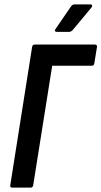

<svg xmlns="http://www.w3.org/2000/svg" viewBox="-20 -859 464 879"><path d="M36 0Q25 0 27 -11L127 -644Q129 -655 139 -655H413Q426 -655 424 -644L412 -570Q411 -558 400 -558H219L132 -11Q130 0 120 0ZM240 -713Q234 -713 232 -717Q230 -721 234 -726L304 -828Q311 -839 322 -839H394Q400 -839 401.5 -834.5Q403 -830 399 -825L315 -724Q310 -718 305.5 -715.5Q301 -713 295 -713Z"/></svg>

Font: Sofia Sans Condensed
Style: Bold Italic
Weight: 700
Italic angle: -9°
Version: Version 4.100